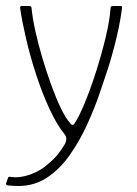

<svg xmlns="http://www.w3.org/2000/svg" viewBox="-34 -492 456 639"><path d="M181 -45Q155 -77 130.5 -130Q106 -183 86 -244.5Q66 -306 52.5 -364.5Q39 -423 33 -465Q32 -472 38 -472H63Q65 -472 68 -471Q71 -470 71 -465Q74 -433 83.5 -389.5Q93 -346 107 -299Q121 -252 137 -208Q153 -164 169 -131Q185 -98 199 -83Q203 -76 207 -76.5Q211 -77 212 -78Q228 -101 247.5 -148Q267 -195 285.5 -253Q304 -311 317.5 -367Q331 -423 334 -465Q334 -470 337 -471Q340 -472 343 -472H367Q370 -472 371.5 -471Q373 -470 372 -465Q368 -432 361 -399Q354 -366 345.5 -333.5Q337 -301 327 -269Q315 -232 297.5 -181Q280 -130 255.5 -76.5Q231 -23 198.5 23.5Q166 70 123.5 98.5Q81 127 27 127Q19 127 10 126.5Q1 126 -8 125Q-15 123 -14 119L-7 99Q-6 97 -3.5 96.5Q-1 96 3 97Q33 101 67.5 88.5Q102 76 127 53Q147 36 157.5 23Q168 10 181 -11Q185 -17 186.5 -26.5Q188 -36 181 -45Z"/></svg>

Font: Glory Thin
Style: Regular
Weight: 100
Designer: Robert Leuschke
Foundry: Robert Leuschke
Version: Version 1.011